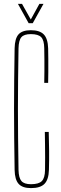

<svg xmlns="http://www.w3.org/2000/svg" viewBox="-20 -959 314 985"><path d="M139 6Q95 6 75.5 -15.8Q56 -37.5 55 -87Q53.5 -173.5 52.8 -250Q52 -326.5 52 -399.5Q52 -472.5 52.8 -548.8Q53.5 -625 55 -711Q56 -761.5 75.2 -782.8Q94.5 -804 138 -804Q184 -804 204.8 -782.2Q225.5 -760.5 227 -711Q227.5 -690.5 227.8 -656.5Q228 -622.5 227.8 -588.5Q227.5 -554.5 227 -534H207Q207.5 -563.5 207.8 -593Q208 -622.5 207.8 -652Q207.5 -681.5 207 -711Q206.5 -752.5 191.5 -768.2Q176.5 -784 138 -784Q103.5 -784 89.8 -768.2Q76 -752.5 75 -711Q73.5 -625 72.8 -548.8Q72 -472.5 72 -399.5Q72 -326.5 72.8 -250Q73.5 -173.5 75 -87Q76 -46.5 90 -30.2Q104 -14 139 -14Q179 -14 194.8 -30.2Q210.5 -46.5 211 -87Q211.5 -119.5 211.5 -152Q211.5 -184.5 211 -217Q210.5 -249.5 210 -282H230Q231.5 -229.5 232 -184.5Q232.5 -139.5 231 -87Q229.5 -37.5 208.2 -15.8Q187 6 139 6ZM127 -840 72 -939H93L138 -859L182 -939H203L148 -840Z"/></svg>

Font: Big Shoulders Display Thin Thin
Style: Regular
Weight: 250
Version: Version 2.002